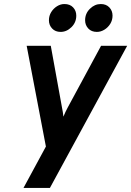

<svg xmlns="http://www.w3.org/2000/svg" viewBox="-20 -738 651 952"><path d="M96.4 194 207.6 -11.4 112.2 -511H231.8L287.4 -204.6Q289.5 -194.7 291.5 -182.2Q293.5 -169.8 294.4 -159.6Q299.2 -171.6 304.6 -182.9Q310 -194.2 315.6 -204.6L481.2 -511H610.6L227.4 194ZM460.2 -579.8Q433.5 -579.8 417.8 -596.6Q402 -613.5 402 -637.4Q402 -671.1 425.9 -694.5Q449.7 -718 479.6 -718Q506.3 -718 522.1 -701.4Q538 -684.8 538 -660.4Q538 -638 526.7 -619.8Q515.4 -601.6 497.5 -590.7Q479.6 -579.8 460.2 -579.8ZM280.4 -579.8Q254.3 -579.8 238.5 -596.6Q222.6 -613.5 222.6 -637.4Q222.6 -659.8 233.9 -678Q245.2 -696.2 262.8 -707.1Q280.4 -718 299.2 -718Q326.9 -718 342.5 -701.4Q358.2 -684.8 358.2 -660.4Q358.2 -626.8 334.3 -603.3Q310.4 -579.8 280.4 -579.8Z"/></svg>

Font: Overpass
Style: Italic
Weight: 400
Italic angle: -10°
Designer: Delve Withrington, Dave Bailey, Thomas Jockin
Foundry: Delve Fonts LLC
Version: Version 4.000